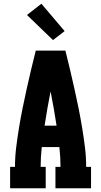

<svg xmlns="http://www.w3.org/2000/svg" viewBox="-20 -1005 540 1025"><path d="M34 0V-114H60Q60 -167 66.5 -219Q73 -271 81.5 -323Q90 -375 100.5 -427Q111 -479 122.5 -530.5Q134 -582 146 -633Q158 -684 171 -735H329Q342 -684 354 -633Q366 -582 377.5 -530.5Q389 -479 399.5 -427Q410 -375 418.5 -323Q427 -271 433.5 -219Q440 -167 440 -114H466V0H276V-114H303Q303 -140 301.5 -166.5Q300 -193 297 -220H203Q200 -193 198.5 -166.5Q197 -140 197 -114H224V0ZM282 -334Q275 -380 267 -426Q259 -472 250 -517Q241 -472 233 -426Q225 -380 218 -334ZM263 -791 124 -925 201 -985 325 -839Z"/></svg>

Font: Iosevka Curly Slab Heavy
Style: Regular
Weight: 900
Monospace: yes
Designer: Belleve Invis
Foundry: Belleve Invis
Version: Version 22.1.2; ttfautohint (v1.8.4)